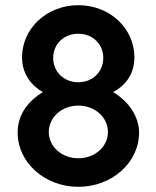

<svg xmlns="http://www.w3.org/2000/svg" viewBox="-20 -720 603 740"><path d="M498 -499C498 -611 403 -700 282 -700C161 -700 65 -611 65 -499C65 -433 103 -389 145 -365C95 -334 48 -285 48 -209C48 -94 152 0 282 0C412 0 516 -94 516 -209C516 -269 478 -328 416 -365C455 -386 498 -426 498 -499ZM282 -590C337 -590 378 -550 378 -497C378 -443 337 -403 282 -403C226 -403 185 -443 185 -497C185 -550 226 -590 282 -590ZM168 -211C168 -268 218 -313 282 -313C346 -313 396 -268 396 -211C396 -155 346 -110 282 -110C218 -110 168 -155 168 -211Z"/></svg>

Font: Hotpoint
Style: Bold
Weight: 700
Designer: Andrew Paglinawan, Luciano Perondi, Riccardo Olocco
Foundry: CAST Cooperativa Anonima Servizi Tipografici
Version: Version 1.000;PS 2.1;hotconv 16.6.51;makeotf.lib2.5.65220